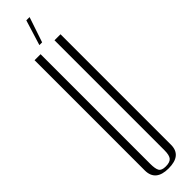

<svg xmlns="http://www.w3.org/2000/svg" viewBox="-299 -812 790 790"><g transform="rotate(-45 96.0 -417.5)"><path d="M21 -59Q21 5 96.5 5Q172 5 172 -57V-700H137V-60Q137 -31 127.5 -20Q118 -9 94 -9Q70 -9 63 -21Q56 -33 56 -62V-700H21ZM132 -840 95 -730H79L113 -840Z"/></g></svg>

Font: Dorsa
Style: Regular
Weight: 400
Version: Version 1.002